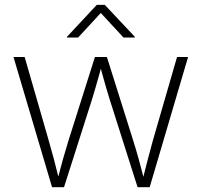

<svg xmlns="http://www.w3.org/2000/svg" viewBox="-20 -778 838 798"><path d="M196.3 0 36.1 -541H82.5L182.1 -195.3Q193.4 -156.7 204.3 -115.5Q215.3 -74.2 226.6 -27.3H217.8Q229.5 -73.2 241.2 -114.7Q252.9 -156.2 265.1 -195.3L374.5 -541H424.3L533.2 -195.3Q545.4 -156.7 556.9 -115.2Q568.4 -73.7 580.1 -27.3H571.8Q583 -73.2 594 -114.5Q605 -155.8 615.7 -195.3L715.8 -541H761.7L602.1 0H551.8L436.5 -362.8Q428.7 -387.7 421.4 -412.6Q414.1 -437.5 407.2 -462.9Q400.4 -488.3 393.1 -514.6H405.3Q398.4 -488.8 391.1 -463.1Q383.8 -437.5 376.7 -412.6Q369.6 -387.7 361.8 -362.8L246.1 0ZM304.7 -622.1H258.3V-625L382.3 -757.8H415.5L540.5 -625V-622.1H493.2L398.9 -724.1Z"/></svg>

Font: Inter 17pt ExtraLight
Style: Regular
Weight: 250
Version: Version 4.001;git-66647c0bb